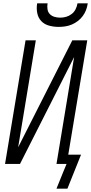

<svg xmlns="http://www.w3.org/2000/svg" viewBox="-20 -975 542 1142"><path d="M329 -815Q300 -815 272 -822.5Q244 -830 225.5 -849.5Q207 -869 201.5 -897.5Q196 -926 201 -955H263Q260 -938 262.5 -920.5Q265 -903 276 -891.5Q287 -880 303.5 -875Q320 -870 338 -870Q356 -870 373.5 -875Q391 -880 406 -891.5Q421 -903 429.5 -920Q438 -937 441 -955H502Q499 -935 492 -916Q485 -897 472.5 -880Q460 -863 443 -850Q426 -837 407 -829Q388 -821 368 -818Q348 -815 329 -815ZM381 147H316L356 48L376 0H316L421 -636L99 0H10L132 -735H193L88 -99L410 -735H499L386 -55H462Z"/></svg>

Font: Iosevka Curly Light Oblique
Style: Regular
Weight: 300
Italic angle: -9°
Monospace: yes
Designer: Belleve Invis
Foundry: Belleve Invis
Version: Version 11.1.0; ttfautohint (v1.8.3)